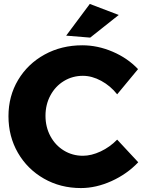

<svg xmlns="http://www.w3.org/2000/svg" viewBox="-20 -942 732 975"><path d="M401 -557Q348 -557 304.5 -530.5Q261 -504 236 -457.5Q211 -411 211 -354Q211 -297 236 -250.5Q261 -204 304.5 -177.5Q348 -151 401 -151Q444 -151 491 -173Q538 -195 575 -233L682 -118Q625 -58 546.5 -22.5Q468 13 391 13Q287 13 203 -35Q119 -83 71 -166Q23 -249 23 -352Q23 -454 72 -536Q121 -618 206.5 -665Q292 -712 398 -712Q476 -712 552 -679.5Q628 -647 681 -591L575 -463Q541 -506 494 -531.5Q447 -557 401 -557ZM436 -922 583 -866 438 -751 316 -761Z"/></svg>

Font: Montserrat arm2
Style: Bold
Weight: 700
Designer: Julieta Ulanovsky
Foundry: Julieta Ulanovsky
Version: Version 6.000